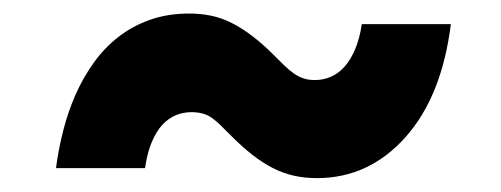

<svg xmlns="http://www.w3.org/2000/svg" viewBox="-20 -433 726 278"><path d="M61.1 -189.6Q64.6 -217 71.6 -244.1Q78.5 -271.3 89.5 -296.2Q100.5 -321 115.8 -342.3Q131 -363.6 151.3 -379.4Q171.5 -395.2 197.1 -404.3Q222.7 -413.4 254.3 -413.4Q270.6 -413.4 285.5 -410.3Q300.4 -407.3 315 -400Q329.5 -392.8 344.8 -381.2Q360.1 -369.7 377.1 -352.6Q385.3 -344.5 392 -337.9Q398.8 -331.3 405.4 -326.7Q411.9 -322.1 419.2 -319.6Q426.5 -317.1 435.7 -317.1Q447.8 -317.1 458.8 -321.7Q469.8 -326.3 478.7 -336.3Q487.6 -346.2 494.1 -361.5Q500.7 -376.8 503.9 -398.1H632.8Q619.7 -293.3 567.1 -234.4Q514.2 -175.1 438.9 -175.1Q421.2 -175.1 405.5 -178.6Q389.9 -182.2 375.2 -189.6Q360.4 -197.1 345.9 -208.5Q331.3 -219.8 315.3 -235.8Q306.1 -245 299.2 -251.8Q292.3 -258.5 286.6 -262.4Q275.2 -270.6 257.1 -270.6Q245.4 -270.6 234.6 -266.2Q223.7 -261.7 214.8 -252Q206 -242.2 199.6 -226.9Q193.2 -211.6 190 -189.6Z"/></svg>

Font: Inter P Extra Bold
Style: Italic
Weight: 800
Italic angle: 9.39999°
Designer: Rasmus Andersson
Foundry: rsms
Version: Version 3.018;git-588b23468